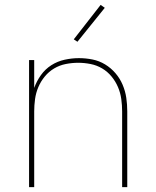

<svg xmlns="http://www.w3.org/2000/svg" viewBox="-20 -766 640 786"><path d="M99 0V-520H120V-406Q130 -434 147.5 -458.5Q165 -483 190 -499Q215 -515 244.5 -521.5Q274 -528 303 -528Q331 -528 358.5 -522.5Q386 -517 410 -502.5Q434 -488 452.5 -466.5Q471 -445 482 -419Q493 -393 497 -365.5Q501 -338 501 -310V0H480V-310Q480 -335 476.5 -360.5Q473 -386 463 -409.5Q453 -433 436.5 -453Q420 -473 398 -486Q376 -499 350.5 -504Q325 -509 300 -509Q275 -509 249.5 -504Q224 -499 202 -486Q180 -473 163.5 -453Q147 -433 137 -409.5Q127 -386 123.5 -360.5Q120 -335 120 -310V0ZM297 -595 282 -605 392 -746 409 -734Z"/></svg>

Font: Iosevka Thin Extended
Style: Regular
Weight: 100
Width: 7
Monospace: yes
Designer: Belleve Invis
Foundry: Belleve Invis
Version: Version 32.5.0; ttfautohint (v1.8.4)